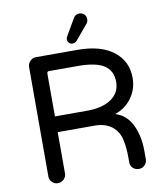

<svg xmlns="http://www.w3.org/2000/svg" viewBox="-94 -951 884 1034"><g transform="rotate(-10 347.5 -434.0)"><path d="M320 -748Q320 -757 327 -768L377 -854Q388 -874 410 -874Q426 -874 436.5 -864Q447 -854 447 -837Q447 -821 438 -812L370 -731Q361 -721 348 -721Q336 -721 328 -728.5Q320 -736 320 -748ZM94 -637Q94 -655 107.5 -669Q121 -683 139 -683H366Q493 -683 563 -629Q633 -575 633 -483Q633 -423 599.5 -375.5Q566 -328 507 -307Q567 -289 597 -228Q627 -167 627 -84V-39Q627 -21 614 -7.5Q601 6 582 6Q562 6 549 -6.5Q536 -19 536 -39V-68Q536 -117 527 -159Q518 -207 482 -236Q446 -265 386 -265H185V-39Q185 -21 171 -7.5Q157 6 139 6Q120 6 107 -7.5Q94 -21 94 -39ZM360 -351Q445 -351 493.5 -384.5Q542 -418 542 -477Q542 -538 497.5 -567.5Q453 -597 355 -597H196Q185 -597 185 -585V-351Z"/></g></svg>

Font: 寒蝉全圆体
Style: Regular
Weight: 400
Designer: Warren2060
      Designed by Motoya company      

      [Varela Round]
      Joe Prince(Latin component); Avraham Cornf
Foundry: ChillType
Version: Version 3.200